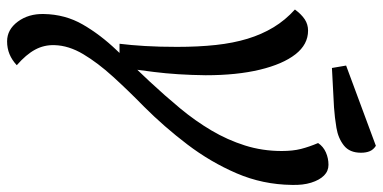

<svg xmlns="http://www.w3.org/2000/svg" viewBox="-296 -620 1106 555"><g transform="rotate(90 257.5 -343.0)"><path d="M100 190Q66 190 43 159Q20 128 21 84Q22 22 51.5 -29Q81 -80 125.5 -126.5Q170 -173 216 -222Q257 -266 293.5 -310Q330 -354 357.5 -400.5Q385 -447 401 -497.5Q417 -548 417 -604Q417 -636 411 -659.5Q405 -683 394 -709Q404 -724 421 -731.5Q438 -739 457 -739Q475 -739 488 -726Q501 -713 508.5 -689Q516 -665 515 -633Q514 -549 481.5 -473.5Q449 -398 398 -331Q347 -264 289 -206Q242 -160 202 -116Q162 -72 137 -30Q112 12 111 53Q110 83 124 109Q138 135 169 162Q154 176 137 183Q120 190 100 190ZM107 -135Q111 -167 113.5 -208.5Q116 -250 116 -301Q116 -363 110.5 -413.5Q105 -464 92.5 -505Q80 -546 59.5 -580Q39 -614 8 -642Q22 -661 36.5 -670.5Q51 -680 69 -680Q109 -680 137.5 -643.5Q166 -607 182 -540.5Q198 -474 198 -384Q197 -302 188.5 -234.5Q180 -167 175 -135ZM177 -749 170 -790 402 -876Q413 -869 417.5 -858.5Q422 -848 422 -833Q422 -800 401 -783.5Q380 -767 350 -762Q320 -757 291 -755Z"/></g></svg>

Font: Sansita Swashed Light Light
Style: Regular
Weight: 300
Version: Version 1.003